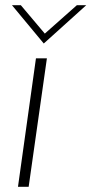

<svg xmlns="http://www.w3.org/2000/svg" viewBox="-20 -717 351 737"><path d="M49 0 118 -493H160L90 0ZM148 -550 26 -697H60L152 -588L275 -697H311Z"/></svg>

Font: Hanken Grotesk ExtraLight
Style: Italic
Weight: 250
Italic angle: -8°
Designer: Alfredo Marco Pradil
Foundry: Hanken Design Co.
Version: Version 3.013